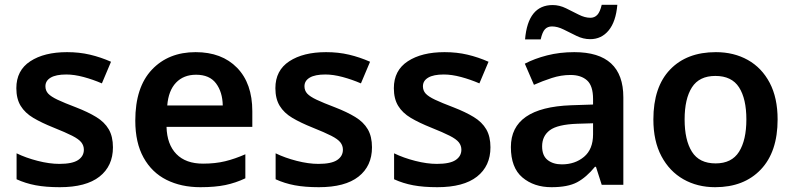

<svg xmlns="http://www.w3.org/2000/svg" viewBox="-20 -769 3306 799"><path d="M450 -156Q450 -78 394 -34Q338 10 229 10Q171 10 128.5 2Q86 -6 49 -23V-131Q88 -112 137 -99.5Q186 -87 227 -87Q281 -87 305 -103Q329 -119 329 -146Q329 -163 318.5 -176.5Q308 -190 280.5 -204Q253 -218 203 -238Q153 -258 118.5 -278.5Q84 -299 66 -328.5Q48 -358 48 -402Q48 -476 106 -514Q164 -552 259 -552Q310 -552 354.5 -541.5Q399 -531 442 -512L404 -422Q367 -438 328 -448.5Q289 -459 256 -459Q213 -459 191 -446Q169 -433 169 -410Q169 -392 180.5 -379.5Q192 -367 219.5 -354Q247 -341 297 -322Q346 -303 380.5 -282Q415 -261 432.5 -231Q450 -201 450 -156Z M794 -552Q903 -552 966.5 -487Q1030 -422 1030 -306V-241H673Q675 -168 714 -128Q753 -88 825 -88Q876 -88 917 -98Q958 -108 1001 -127V-27Q961 -8 918 1Q875 10 814 10Q734 10 673 -20.5Q612 -51 577.5 -113Q543 -175 543 -267Q543 -406 612 -479Q681 -552 794 -552ZM796 -458Q744 -458 712.5 -425Q681 -392 676 -330H907Q906 -386 879 -422Q852 -458 796 -458Z M1528 -156Q1528 -78 1472 -34Q1416 10 1307 10Q1249 10 1206.5 2Q1164 -6 1127 -23V-131Q1166 -112 1215 -99.5Q1264 -87 1305 -87Q1359 -87 1383 -103Q1407 -119 1407 -146Q1407 -163 1396.5 -176.5Q1386 -190 1358.5 -204Q1331 -218 1281 -238Q1231 -258 1196.5 -278.5Q1162 -299 1144 -328.5Q1126 -358 1126 -402Q1126 -476 1184 -514Q1242 -552 1337 -552Q1388 -552 1432.5 -541.5Q1477 -531 1520 -512L1482 -422Q1445 -438 1406 -448.5Q1367 -459 1334 -459Q1291 -459 1269 -446Q1247 -433 1247 -410Q1247 -392 1258.5 -379.5Q1270 -367 1297.5 -354Q1325 -341 1375 -322Q1424 -303 1458.5 -282Q1493 -261 1510.5 -231Q1528 -201 1528 -156Z M2021 -156Q2021 -78 1965 -34Q1909 10 1800 10Q1742 10 1699.5 2Q1657 -6 1620 -23V-131Q1659 -112 1708 -99.5Q1757 -87 1798 -87Q1852 -87 1876 -103Q1900 -119 1900 -146Q1900 -163 1889.5 -176.5Q1879 -190 1851.5 -204Q1824 -218 1774 -238Q1724 -258 1689.5 -278.5Q1655 -299 1637 -328.5Q1619 -358 1619 -402Q1619 -476 1677 -514Q1735 -552 1830 -552Q1881 -552 1925.5 -541.5Q1970 -531 2013 -512L1975 -422Q1938 -438 1899 -448.5Q1860 -459 1827 -459Q1784 -459 1762 -446Q1740 -433 1740 -410Q1740 -392 1751.5 -379.5Q1763 -367 1790.5 -354Q1818 -341 1868 -322Q1917 -303 1951.5 -282Q1986 -261 2003.5 -231Q2021 -201 2021 -156Z M2370 -552Q2574 -552 2574 -364V0H2484L2460 -75H2456Q2420 -31 2381.5 -10.5Q2343 10 2275 10Q2202 10 2154 -30.5Q2106 -71 2106 -157Q2106 -322 2357 -331L2448 -334V-357Q2448 -412 2423 -434.5Q2398 -457 2354 -457Q2315 -457 2276.5 -444.5Q2238 -432 2202 -416L2164 -504Q2204 -525 2256.5 -538.5Q2309 -552 2370 -552ZM2382 -254Q2300 -251 2268 -227Q2236 -203 2236 -160Q2236 -121 2259 -103Q2282 -85 2318 -85Q2373 -85 2410.5 -116.5Q2448 -148 2448 -210V-256ZM2165 -605Q2177 -748 2280 -748Q2308 -748 2335.5 -734.5Q2363 -721 2388.5 -708Q2414 -695 2437 -695Q2454 -695 2465.5 -707Q2477 -719 2484 -749H2549Q2543 -679 2513 -642.5Q2483 -606 2436 -606Q2407 -606 2379.5 -619.5Q2352 -633 2326 -646Q2300 -659 2277 -659Q2259 -659 2248 -647.5Q2237 -636 2230 -605Z M3216 -272Q3216 -137 3146 -63.5Q3076 10 2956 10Q2882 10 2824 -23Q2766 -56 2732.5 -119Q2699 -182 2699 -272Q2699 -407 2768.5 -479.5Q2838 -552 2959 -552Q3034 -552 3092 -519.5Q3150 -487 3183 -424.5Q3216 -362 3216 -272ZM2829 -272Q2829 -186 2859.5 -137.5Q2890 -89 2958 -89Q3025 -89 3055.5 -137.5Q3086 -186 3086 -272Q3086 -358 3055.5 -405.5Q3025 -453 2957 -453Q2890 -453 2859.5 -405.5Q2829 -358 2829 -272Z"/></svg>

Font: Noto Sans Lao UI SemBd
Style: Regular
Weight: 600
Designer: Monotype Design Team
Foundry: Monotype Imaging Inc.
Version: Version 2.000; ttfautohint (v1.8.4.7-5d5b)